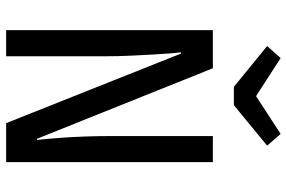

<svg xmlns="http://www.w3.org/2000/svg" viewBox="-178 -778 955 640"><g transform="rotate(90 300.0 -457.5)"><path d="M390 0 158 -583H154Q155 -577 157 -553Q159 -529 161 -494Q163 -459 165 -417.5Q167 -376 167 -336V0H80V-689H207L442 -103H446Q445 -109 443 -131.5Q441 -154 438.5 -187.5Q436 -221 434.5 -263.5Q433 -306 433 -353V-689H520V0ZM300 -833 426 -915 465 -870 330 -759H269L133 -870L173 -915Z"/></g></svg>

Font: Wlorlttqgufhjawjgtejqphaquk
Style: Regular
Weight: 400
Monospace: yes
Designer: Carrois Corporate & Edenspiekermann
Foundry: Carrois Corporate GbR & Edenspiekermann AG
Version: Version 2.001